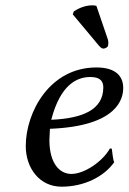

<svg xmlns="http://www.w3.org/2000/svg" viewBox="-20 -693 484 723"><path d="M168 -208C426 -218 444 -324 444 -362C444 -405 417 -439 343 -439C166 -439 77 -269 77 -143C77 -61 128 10 212 10C296 10 371 -27 410 -82C405 -93 403 -120 401 -133L394 -134C366 -84 297 -38 249 -38C205 -38 166 -77 166 -166C166 -175 168 -200 168 -208ZM369 -364C369 -279 290 -247 173 -242C208 -377 272 -403 320 -403C354 -403 369 -390 369 -364ZM343 -671C339 -672 333 -673 328 -673C294 -673 267 -656 258 -650L254 -639L345 -530C357 -515 363 -510 369 -510C377 -510 386 -516 387 -521C388 -528 389 -535 386 -545Z"/></svg>

Font: Libertinus Sans
Style: Italic
Weight: 400
Italic angle: -12°
Designer: Philipp H. Poll, Khaled Hosny
Foundry: Caleb Maclennan
Version: Version 7.050;RELEASE